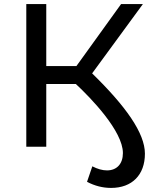

<svg xmlns="http://www.w3.org/2000/svg" viewBox="-20 -720 754 942"><path d="M109 0H207V-308H352C426 -239 583 -77 583 31C583 84 553 116 505 116C482 116 458 109 433 96L407 172C445 192 484 202 525 202C628 202 691 138 691 34C691 -67 597 -199 432 -360L681 -700H574L355 -396H207V-700H109Z"/></svg>

Font: Malon Grotesk Med
Style: Regular
Weight: 500
Designer: Julieta Ulanovsky
Foundry: Julieta Ulanovsky
Version: Version 7.200